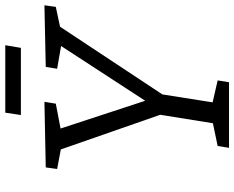

<svg xmlns="http://www.w3.org/2000/svg" viewBox="-100 -786 886 726"><g transform="rotate(-90 343.0 -423.0)"><path d="M147 0 154 -43 240 -61 272 -260 141 -636 67 -650 73 -693 321 -698 314 -655 220 -637 325 -317 532 -635 446 -650 453 -693 686 -698 680 -655 605 -639 349 -252 319 -62 402 -43 395 0ZM535 -846 525 -787H271L280 -846Z"/></g></svg>

Font: Bitter
Style: Italic
Weight: 400
Italic angle: -9°
Designer: Sol Matas, and Bitter project Authors
Foundry: Sol Matas
Version: Version 2.001